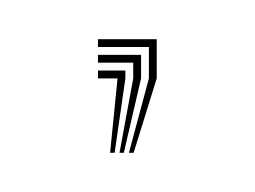

<svg xmlns="http://www.w3.org/2000/svg" viewBox="-20 -40 130 98"><path d="M45.8 38 56 0V-16H30V-20H60V0L48.2 38ZM36.2 38 40 0H30V-4H44V0L38.5 38ZM41 38 48 0V-8H30V-12H52V0L43.2 38Z"/></svg>

Font: Big Shoulders Inline Display Thin Thin
Style: Regular
Weight: 250
Version: Version 2.002